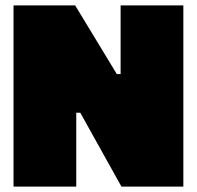

<svg xmlns="http://www.w3.org/2000/svg" viewBox="-20 -690 728 710"><path d="M30 0V-670H258L412 -416H426V-670H658V0H429L277 -273H262V0Z"/></svg>

Font: Titillium Web
Style: Black
Weight: 900
Version: Version 1.001;PS 35.000;hotconv 1.0.70;makeotf.lib2.5.55311